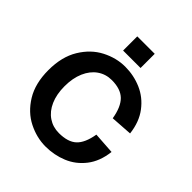

<svg xmlns="http://www.w3.org/2000/svg" viewBox="-245 -1070 1245 1245"><g transform="rotate(45 377.5 -447.0)"><path d="M293 -910H453V-780H293ZM40 -348Q40 -470 90.5 -553Q141 -636 218.5 -676Q296 -716 377 -716Q456 -716 526.5 -685.5Q597 -655 645.5 -591Q694 -527 705 -432L556 -422Q541 -512 499.5 -552.5Q458 -593 377 -593Q322 -593 279 -563Q236 -533 212 -477.5Q188 -422 188 -348Q188 -274 212 -219.5Q236 -165 279 -136Q322 -107 377 -107Q459 -107 500 -145Q541 -183 556 -272L705 -262Q694 -167 645.5 -104.5Q597 -42 526.5 -13Q456 16 377 16Q296 16 218.5 -23Q141 -62 90.5 -144Q40 -226 40 -348Z"/></g></svg>

Font: Uncut Sans VF
Style: Regular
Weight: 400
Designer: Kasper Nordkvist
Foundry: Uncut Type
Version: Version 1.100;FEAKit 1.0